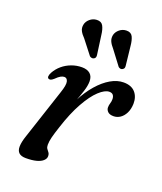

<svg xmlns="http://www.w3.org/2000/svg" viewBox="-132 -781 740 877"><g transform="rotate(20 238.0 -342.5)"><path d="M72.5 -365.5Q66.5 -368.5 66.8 -376Q67 -383.5 73 -395Q85 -417 104.2 -433.2Q123.5 -449.5 147.8 -458.5Q172 -467.5 198 -467.5Q223.5 -467.5 237.8 -455Q252 -442.5 252 -418.5Q252 -397.5 243.2 -370Q234.5 -342.5 222.8 -312.5Q211 -282.5 201.5 -255.2Q192 -228 190.5 -208L182.5 -209Q198.5 -268 223 -315.8Q247.5 -363.5 277 -397.2Q306.5 -431 338 -449.2Q369.5 -467.5 400.5 -467.5Q438 -467.5 457 -446.2Q476 -425 475.5 -390.5Q474.5 -364 465 -345.2Q455.5 -326.5 440.8 -316.5Q426 -306.5 408.5 -306.5Q389.5 -306.5 380.5 -315.5Q371.5 -324.5 371.5 -336Q371.5 -347 374.8 -356.8Q378 -366.5 378 -377.5Q378 -390 372.2 -397.5Q366.5 -405 353.5 -405Q332 -405 303.8 -378.8Q275.5 -352.5 246.8 -301.2Q218 -250 193.5 -174Q182 -139.5 176.8 -118.8Q171.5 -98 171.5 -81.5Q171.5 -69.5 176.2 -62.8Q181 -56 186 -49.8Q191 -43.5 191 -32Q191 -20.5 180.2 -10.5Q169.5 -0.5 149 5Q128.5 10.5 98 10.5Q75 10.5 64 0.2Q53 -10 53.5 -31.2Q54 -52.5 65 -84.5L145 -327Q158.5 -366.5 154.5 -382.5Q150.5 -398.5 137 -398.5Q129 -398.5 119.5 -393.2Q110 -388 96.5 -374.5Q88.5 -367.5 83 -365.5Q77.5 -363.5 72.5 -365.5ZM230 -636 242.5 -545Q243.5 -539 242.5 -533.8Q241.5 -528.5 236 -525Q230.5 -521.5 224.8 -522.5Q219 -523.5 214.5 -527L161.5 -595Q147.5 -609 140.5 -622.5Q133.5 -636 137 -653Q140 -668.5 154.2 -680.8Q168.5 -693 187 -694Q209.5 -695 218.2 -679Q227 -663 230 -636ZM372.5 -635 382.5 -543.5Q383.5 -537 382.2 -532Q381 -527 375 -523.5Q369.5 -520 364 -521.2Q358.5 -522.5 354.5 -526L302 -595.5Q289 -610 282.8 -623.8Q276.5 -637.5 280 -654.5Q284 -670.5 298.2 -682.2Q312.5 -694 331 -694.5Q353.5 -695 361.8 -678.5Q370 -662 372.5 -635Z"/></g></svg>

Font: Fraunces
Style: Italic
Weight: 400
Italic angle: -16°
Version: Version 1.000;[b76b70a41]